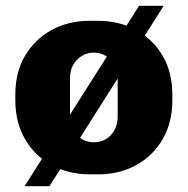

<svg xmlns="http://www.w3.org/2000/svg" viewBox="-20 -593 649 664"><path d="M291 10Q217 10 158.5 -22Q100 -54 66.5 -112Q33 -170 33 -246V-266Q33 -343 66.5 -400Q100 -457 158 -489Q216 -521 290 -521H318Q393 -521 451 -489Q509 -457 542.5 -400Q576 -343 576 -266V-246Q576 -169 542.5 -111.5Q509 -54 451 -22Q393 10 319 10ZM304 -101Q328 -101 346.5 -112Q365 -123 376 -143.5Q387 -164 387 -190V-322Q387 -349 376 -368.5Q365 -388 346.5 -399.5Q328 -411 304 -411Q282 -411 263 -399.5Q244 -388 233 -368.5Q222 -349 222 -322V-190Q222 -164 233 -143.5Q244 -123 263 -112Q282 -101 304 -101ZM65 51 461 -573H546L151 51Z"/></svg>

Font: Chivo Medium ExtraBold
Style: Regular
Weight: 800
Version: Version 2.002